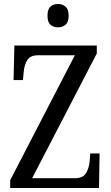

<svg xmlns="http://www.w3.org/2000/svg" viewBox="-20 -942 556 962"><path d="M31 0V-39L355 -665H170Q131 -665 116.5 -640.5Q102 -616 99 -584L95 -541H48L52 -714H465V-674L141 -49H354Q395 -49 410 -73Q425 -97 429 -131L432 -173H479L476 0ZM271 -805Q248 -805 233 -818Q218 -831 218 -863Q218 -896 233 -909Q248 -922 271 -922Q292 -922 308 -909Q324 -896 324 -863Q324 -831 308 -818Q292 -805 271 -805Z"/></svg>

Font: Noto Serif Ethiopic Condensed
Style: Regular
Weight: 400
Width: 3
Designer: Monotype Design Team
Foundry: Monotype Imaging Inc.
Version: Version 2.102; ttfautohint (v1.8.4.7-5d5b)